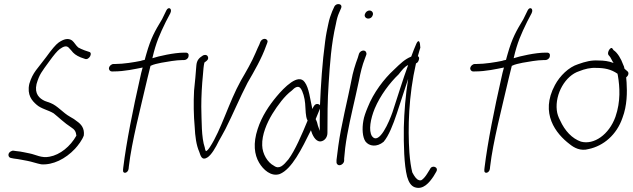

<svg xmlns="http://www.w3.org/2000/svg" viewBox="-20 -760 3064 930"><path d="M31 -26C16 -17 19 2 32 5L47 8C74 11 93 16 112 19C134 23 158 32 180 36C236 40 297 10 343 -39C358 -55 379 -83 386 -104C390 -138 374 -158 352 -173C344 -180 333 -187 320 -194C284 -214 260 -247 225 -261L197 -271C171 -283 146 -305 157 -353C171 -401 182 -412 218 -462C241 -494 258 -514 269 -522C286 -534 299 -540 311 -531L325 -516C336 -501 349 -491 371 -482L391 -475C411 -466 432 -505 411 -509L390 -516C378 -521 367 -525 359 -530C347 -540 341 -554 329 -564C310 -577 289 -571 264 -554C250 -544 230 -520 204 -484C163 -428 139 -411 122 -354C110 -300 135 -272 157 -253C179 -233 214 -227 240 -211C264 -192 291 -165 325 -143C341 -133 348 -123 350 -103C321 -51 271 -10 220 -1C181 7 154 -11 123 -17C105 -20 85 -26 60 -28L46 -30C41 -31 36 -29 31 -26Z M508 -432C506 -422 513 -414 522 -414H530C584 -414 635 -426 671 -433C666 -416 662 -399 658 -380C625 -235 592 -71 577 52L576 62C573 86 601 79 603 57L604 47C618 -74 661 -237 694 -380C699 -401 704 -422 709 -441C725 -449 743 -452 761 -456C789 -461 834 -469 862 -469H871C881 -469 891 -476 893 -486C896 -497 891 -505 880 -505H871C824 -505 748 -488 718 -478C736 -556 754 -594 783 -654L805 -696C816 -719 796 -730 786 -710L765 -667C730 -609 711 -576 689 -499C686 -490 684 -480 681 -470C674 -469 667 -467 661 -465C632 -459 579 -450 537 -450H530C520 -450 510 -441 508 -432Z M931 -442C929 -406 924 -363 920 -321C917 -265 918 -198 923 -146C925 -100 931 -56 945 -25C952 -4 958 19 984 3C1004 -9 1025 -46 1040 -77C1050 -95 1061 -114 1072 -135C1108 -206 1142 -288 1179 -359C1211 -414 1248 -478 1269 -538L1274 -551C1276 -556 1277 -560 1275 -564C1268 -577 1248 -573 1241 -557L1236 -544C1232 -535 1225 -522 1218 -504C1200 -461 1172 -413 1147 -370C1088 -264 1052 -132 997 -48C991 -39 983 -28 977 -28C976 -31 973 -36 972 -45C955 -94 957 -174 955 -243C955 -295 958 -348 963 -398C965 -423 966 -439 970 -457C976 -462 986 -467 988 -476C990 -485 984 -494 974 -494C969 -494 965 -493 961 -490C944 -479 933 -468 931 -442Z M1228 -135C1205 -65 1212 -11 1235 28C1255 62 1293 97 1335 83C1394 59 1442 -40 1486 -129C1492 -109 1507 -73 1533 -75C1552 -77 1566 -95 1566 -116C1566 -191 1566 -273 1572 -358C1578 -447 1584 -546 1607 -644C1611 -666 1616 -684 1622 -697L1632 -720C1642 -743 1608 -748 1599 -727L1589 -705C1582 -688 1575 -668 1570 -643C1565 -620 1559 -592 1555 -560C1541 -457 1534 -347 1530 -252C1530 -251 1529 -250 1530 -249C1528 -253 1525 -255 1521 -256C1505 -259 1499 -245 1493 -232C1482 -280 1477 -334 1456 -362C1425 -407 1356 -336 1320 -293C1284 -250 1248 -197 1228 -135ZM1250 -56C1248 -108 1273 -165 1299 -208C1325 -250 1359 -296 1393 -321C1408 -337 1425 -347 1436 -332C1447 -318 1456 -285 1458 -259L1461 -213C1462 -201 1464 -186 1470 -176C1442 -108 1409 -31 1377 12C1353 41 1333 62 1307 43C1276 27 1251 -14 1250 -56ZM1509 -183 1530 -234C1529 -196 1528 -160 1529 -126C1526 -134 1523 -142 1520 -151C1518 -162 1514 -174 1509 -183Z M1747 -690C1744 -679 1753 -670 1764 -670C1775 -670 1783 -677 1786 -688C1789 -699 1781 -709 1770 -709C1759 -709 1750 -701 1747 -690ZM1682 -370C1677 -347 1673 -324 1667 -298C1661 -272 1655 -245 1649 -216L1631 -128C1623 -88 1613 -15 1610 15V26C1610 31 1612 34 1615 37C1626 47 1647 33 1647 18V8C1648 1 1649 -16 1652 -43C1662 -123 1684 -214 1703 -298C1709 -324 1714 -348 1719 -371C1726 -408 1735 -445 1747 -475L1754 -494C1756 -499 1755 -504 1753 -508C1746 -521 1725 -515 1719 -500L1713 -480C1701 -448 1689 -410 1682 -370Z M1740 -175C1733 -136 1736 -96 1750 -75C1768 -51 1805 -46 1838 -73C1863 -102 1884 -156 1902 -210C1921 -265 1938 -323 1957 -378C1944 -296 1938 -219 1936 -143C1935 -60 1937 38 1952 96C1960 124 1972 141 1989 147C2030 161 2060 124 2080 94L2093 72C2107 49 2072 37 2063 59L2050 80C2042 93 2034 103 2025 110C2021 114 2014 115 2008 112C1998 109 1988 96 1977 75C1971 51 1966 19 1963 -21C1955 -140 1959 -296 1995 -453C2001 -455 2007 -461 2009 -471C2012 -480 2009 -485 2004 -488C2009 -505 2012 -518 2016 -529C2015 -559 2008 -572 1997 -549C1992 -538 1978 -504 1972 -486C1971 -485 1971 -485 1970 -485C1941 -473 1921 -454 1888 -422C1840 -378 1789 -311 1761 -240C1751 -216 1743 -194 1740 -175ZM1795 -234C1822 -298 1868 -359 1911 -400C1927 -420 1939 -437 1957 -445C1931 -375 1906 -291 1881 -216C1866 -173 1817 -55 1782 -100C1764 -128 1775 -185 1795 -234Z M2258 -432C2256 -422 2263 -414 2272 -414H2280C2334 -414 2385 -426 2421 -433C2416 -416 2412 -399 2408 -380C2375 -235 2342 -71 2327 52L2326 62C2323 86 2351 79 2353 57L2354 47C2368 -74 2411 -237 2444 -380C2449 -401 2454 -422 2459 -441C2475 -449 2493 -452 2511 -456C2539 -461 2584 -469 2612 -469H2621C2631 -469 2641 -476 2643 -486C2646 -497 2641 -505 2630 -505H2621C2574 -505 2498 -488 2468 -478C2486 -556 2504 -594 2533 -654L2555 -696C2566 -719 2546 -730 2536 -710L2515 -667C2480 -609 2461 -576 2439 -499C2436 -490 2434 -480 2431 -470C2424 -469 2417 -467 2411 -465C2382 -459 2329 -450 2287 -450H2280C2270 -450 2260 -441 2258 -432Z M2668 -348C2594 -211 2673 -112 2739 -62C2761 -44 2792 -27 2831 -38C2903 -53 2967 -107 2995 -189C3018 -249 3018 -314 3015 -361L3013 -385C3023 -393 3028 -406 3020 -414L3005 -427C3004 -435 3001 -442 2998 -448C2989 -474 2971 -505 2952 -517L2947 -524C2939 -538 2919 -507 2927 -494L2933 -487C2938 -482 2944 -466 2952 -455C2928 -464 2905 -467 2878 -467C2845 -469 2816 -462 2780 -449C2735 -435 2692 -393 2668 -348ZM2677 -226C2668 -306 2719 -394 2785 -415C2812 -426 2841 -433 2869 -431C2907 -431 2939 -425 2971 -403L2973 -393C2982 -339 2987 -269 2961 -194C2930 -108 2857 -57 2794 -74C2751 -89 2716 -126 2693 -177C2685 -192 2679 -208 2677 -226Z"/></svg>

Font: Stray Cat
Style: SuCnObl
Weight: 400
Version: Version 1.0